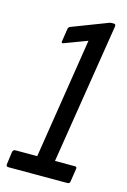

<svg xmlns="http://www.w3.org/2000/svg" viewBox="-111 -711 506 762"><g transform="rotate(15 142.5 -329.5)"><path d="M2 0Q-7 0 -6 -10L1 -62Q3 -72 13 -72H102L180 -567L87 -532Q82 -530 80 -532Q78 -534 79 -538L87 -590Q88 -598 95 -601L238 -656Q240 -657 243 -658Q246 -659 250 -659H260Q268 -659 267 -649L175 -72H257Q266 -72 264 -62L256 -10Q255 0 245 0Z"/></g></svg>

Font: Sofia Sans Extra Condensed Medium
Style: Italic
Weight: 500
Italic angle: -9°
Version: Version 4.100